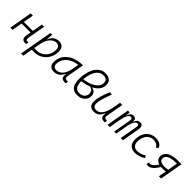

<svg xmlns="http://www.w3.org/2000/svg" viewBox="317 -2286 4055 4055"><g transform="rotate(45 2344.0 -259.0)"><path d="M44.4 0 135.7 -517.6H201.7L161.1 -287.6H429.7L471.2 -517.6H536.6L468.8 -141.6Q460 -92.8 467.8 -70.8Q475.6 -48.8 506.8 -48.8Q520 -48.8 538.1 -51.3L526.9 7.8Q513.2 9.8 492.7 9.8Q434.6 9.8 411.6 -25.4Q388.7 -60.5 402.3 -136.7L419.4 -230H151.4L110.8 0Z M657.2 224.6H591.3L630.9 -0.5Q630.9 -0.5 630.4 -0.5L631.3 -2L722.2 -517.6H777.8L764.6 -381.8L763.7 -377H771Q796.4 -445.8 849.1 -486.6Q901.9 -527.3 982.4 -527.3Q1050.8 -527.3 1088.9 -484.9Q1127 -442.4 1127 -364.7Q1127 -284.7 1099.6 -216.6Q1072.3 -148.4 1023.2 -97.7Q974.1 -46.9 908.2 -18.6Q842.3 9.8 765.1 9.8Q731.9 9.8 695.8 6.8ZM707 -55.7Q737.3 -51.3 775.9 -51.3Q856.9 -51.3 921.4 -91.1Q985.8 -130.9 1023.2 -199.7Q1060.5 -268.6 1060.5 -355Q1060.5 -408.2 1033.9 -437.3Q1007.3 -466.3 959.5 -466.3Q916 -466.3 871.6 -439.5Q827.1 -412.6 790.5 -355.7Q753.9 -298.8 733.9 -208Z M1349.6 10.3Q1280.3 10.3 1242.2 -27.8Q1204.1 -65.9 1204.1 -135.3Q1204.1 -223.1 1240 -294.7Q1275.9 -366.2 1340.8 -417Q1405.8 -467.8 1493.2 -495.1Q1580.6 -522.5 1683.1 -522.5H1692.4L1624 -135.7Q1609.9 -53.7 1683.6 -53.7H1712.9L1703.1 4.9H1676.3Q1606.9 4.9 1582.3 -27.6Q1557.6 -60.1 1568.4 -133.3H1559.6Q1527.3 -64 1472.9 -26.9Q1418.5 10.3 1349.6 10.3ZM1364.7 -50.8Q1445.8 -50.8 1506.3 -119.1Q1566.9 -187.5 1588.9 -312.5L1614.7 -458Q1511.7 -446.8 1434.1 -403.6Q1356.4 -360.4 1313.5 -293Q1270.5 -225.6 1270.5 -141.1Q1270.5 -98.1 1295.4 -74.5Q1320.3 -50.8 1364.7 -50.8Z M2166.5 -335.9V-327.6Q2212.4 -318.8 2236.8 -295.4Q2261.2 -272 2270.3 -242.9Q2279.3 -213.9 2279.3 -186.5Q2279.3 -133.8 2251 -89.1Q2222.7 -44.4 2170.7 -17.3Q2118.7 9.8 2046.9 9.8Q1961.9 9.8 1916.3 -26.9Q1870.6 -63.5 1853 -125.5Q1835.4 -187.5 1835.4 -263.2Q1835.4 -305.7 1839.4 -343Q1843.3 -380.4 1850.6 -417Q1867.2 -505.9 1905.5 -579.6Q1943.8 -653.3 2005.9 -697.5Q2067.9 -741.7 2154.3 -741.7Q2231.9 -741.7 2283.9 -701.7Q2335.9 -661.6 2335.9 -577.1Q2335.9 -500 2291.5 -439.2Q2247.1 -378.4 2166.5 -335.9ZM1904.3 -317.9Q2013.7 -333 2095.7 -368.2Q2177.7 -403.3 2223.4 -455.8Q2269 -508.3 2269 -575.2Q2269 -617.2 2251.5 -639.9Q2233.9 -662.6 2207 -671.6Q2180.2 -680.7 2151.9 -680.7Q2087.9 -680.7 2040.5 -645.8Q1993.2 -610.8 1962.4 -550.3Q1931.6 -489.7 1916.5 -411.6Q1907.7 -366.7 1904.3 -317.9ZM2112.3 -311.5Q2021.5 -275.4 1902.3 -259.8Q1902.8 -197.3 1916.5 -150.4Q1930.2 -103.5 1963.1 -77.4Q1996.1 -51.3 2054.2 -51.3Q2104 -51.3 2139.4 -70.6Q2174.8 -89.8 2193.6 -121.8Q2212.4 -153.8 2212.4 -191.9Q2212.4 -216.8 2204.3 -241.7Q2196.3 -266.6 2174.8 -285.4Q2153.3 -304.2 2112.3 -311.5Z M2542 10.3Q2469.7 10.3 2431.6 -29.5Q2393.6 -69.3 2393.6 -145Q2393.6 -224.6 2420.2 -315.2Q2446.8 -405.8 2496.1 -527.3L2560.1 -514.6Q2509.8 -385.3 2484.6 -298.8Q2459.5 -212.4 2459.5 -150.9Q2459.5 -50.8 2555.7 -50.8Q2637.2 -50.8 2691.2 -122.1Q2745.1 -193.4 2773.4 -341.3L2805.2 -517.6H2871.1L2801.8 -126.5Q2795.4 -88.4 2809.8 -72Q2824.2 -55.7 2867.2 -53.7H2880.4L2869.6 4.9H2858.4Q2780.3 4.9 2757.3 -32.5Q2734.4 -69.8 2749 -138.7H2739.3Q2721.2 -96.2 2696.5 -62.5Q2671.9 -28.8 2634.8 -9.3Q2597.7 10.3 2542 10.3Z M3093.3 -517.6 3084.5 -422.9H3091.3Q3120.1 -527.3 3200.7 -527.3Q3283.7 -527.3 3281.2 -432.6H3288.1Q3318.8 -527.3 3400.4 -527.3Q3500.5 -527.3 3476.6 -390.6L3407.7 0H3341.8L3411.1 -394.5Q3424.3 -469.7 3374 -469.7Q3335.9 -469.7 3306.4 -421.9Q3276.9 -374 3257.8 -282.7L3207.5 0H3147L3216.8 -394.5Q3230 -469.7 3179.2 -469.7Q3138.2 -469.7 3107.2 -411.6Q3076.2 -353.5 3056.2 -242.7V-244.1L3013.2 0H2946.8L3038.1 -517.6Z M3781.7 -51.3Q3832.5 -51.3 3884 -68.8Q3935.5 -86.4 3978 -115.7L4002.4 -63Q3955.1 -30.3 3894.5 -10.3Q3834 9.8 3770.5 9.8Q3678.2 9.8 3627 -42Q3575.7 -93.8 3575.7 -186.5Q3575.7 -289.6 3611.8 -366Q3647.9 -442.4 3713.4 -484.9Q3778.8 -527.3 3866.7 -527.3Q4013.2 -527.3 4058.1 -419.9L4007.8 -380.9Q3986.3 -426.8 3949.7 -446.5Q3913.1 -466.3 3859.4 -466.3Q3793.9 -466.3 3745.1 -432.4Q3696.3 -398.4 3669.2 -337.4Q3642.1 -276.4 3641.6 -194.3Q3642.6 -126.5 3679.2 -88.9Q3715.8 -51.3 3781.7 -51.3Z M4421.4 -166.5Q4395.5 -166.5 4372.6 -168.9Q4331.1 -90.3 4275.4 -40.3Q4219.7 9.8 4161.6 9.8Q4132.8 9.8 4115.2 1.5L4126.5 -57.6Q4129.4 -56.2 4138.9 -53.7Q4148.4 -51.3 4161.6 -51.3Q4186.5 -51.3 4213.9 -68.6Q4241.2 -85.9 4266.6 -115.5Q4292 -145 4311.5 -181.2Q4261.2 -197.8 4231.9 -231.9Q4202.6 -266.1 4202.6 -319.3Q4202.6 -374.5 4237.3 -419.4Q4272 -464.4 4347.4 -491Q4422.9 -517.6 4544.4 -517.6H4640.6L4549.3 0H4482.9L4514.2 -175.8Q4490.2 -170.9 4467.5 -168.9Q4444.8 -167 4421.4 -166.5ZM4524.9 -237.8 4563.5 -456.5H4530.8Q4437 -456.5 4379.4 -438.7Q4321.8 -420.9 4295.4 -390.4Q4269 -359.9 4269 -322.3Q4269 -269.5 4313 -246.8Q4356.9 -224.1 4421.4 -224.6Q4471.2 -225.1 4524.9 -237.8Z"/></g></svg>

Font: Cascadia Code PL Light
Style: Italic
Weight: 300
Italic angle: -10°
Monospace: yes
Designer: Aaron Bell
Foundry: Saja Typeworks
Version: Version 2404.023; ttfautohint (v1.8.4)